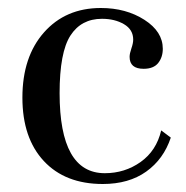

<svg xmlns="http://www.w3.org/2000/svg" viewBox="-20 -450 465 480"><path d="M232 -430Q295 -430 341 -400.5Q387 -371 387 -328Q387 -307 375.5 -292.5Q364 -278 339 -278Q304 -278 304 -308Q304 -316 308.5 -329Q313 -342 313 -351Q313 -376 290 -389.5Q267 -403 235 -403Q183 -403 156 -361Q129 -319 129 -217Q129 -17 242 -17Q292 -17 331.5 -45Q371 -73 383 -124L407 -106Q389 -52 345.5 -21Q302 10 237 10Q143 10 89.5 -47.5Q36 -105 36 -206Q36 -308 90 -369Q144 -430 232 -430Z"/></svg>

Font: Unna
Style: Regular
Weight: 400
Designer: Jorge de Buen U.
Foundry: Omnibus-Type
Version: Version 2.006;PS 002.006;hotconv 1.0.70;makeotf.lib2.5.58329